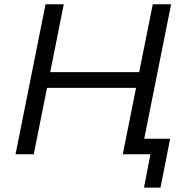

<svg xmlns="http://www.w3.org/2000/svg" viewBox="-20 -720 872 896"><path d="M277.5 -700 214.5 -383.5H629.5L693 -700H778.5L653 -72.5H774L729 155.5H652L682 0H553L615 -310H199.5L137.5 0H52.5L192.5 -700Z"/></svg>

Font: Argentum Sans Light
Style: Italic
Weight: 300
Italic angle: -11.3°
Designer: Julieta Ulanovsky (font), Owen Earl (portions from Jones font), Cristiano Sobral (main changes and remaster)
Foundry: Julieta Ulanovsky (font), Owen Earl (portions from Jones font), Cristiano Sobral (main changes and remaster)
Version: Version 3.127